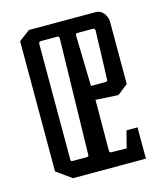

<svg xmlns="http://www.w3.org/2000/svg" viewBox="-92 -652 616 723"><g transform="rotate(-15 215.5 -291.0)"><path d="M45 -42V-550L88 -582H348Q367 -582 379 -566.5Q391 -551 391 -531V-290L350 -258L262 -263L261 -65Q261 -57 269 -57L328 -56L345 -122H388V0H104ZM173 -63Q179 -63 180.5 -64.5Q182 -66 182 -69L192 -521Q192 -526 190.5 -528Q189 -530 183 -530H121Q112 -530 112 -521V-69Q112 -66 113.5 -64.5Q115 -63 121 -63ZM315 -318Q320 -318 322 -320Q324 -322 324 -329L330 -515Q330 -524 321 -524H263Q257 -524 255.5 -522Q254 -520 254 -515L259 -318Z"/></g></svg>

Font: Bahianita
Style: Regular
Weight: 400
Designer: Pablo Cosgaya & Dani Raskovsky
Foundry: Pablo Cosgaya & Dani Raskovsky
Version: Version 1.008